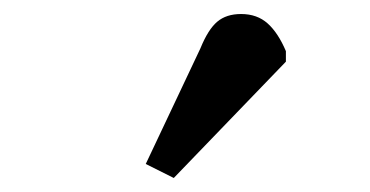

<svg xmlns="http://www.w3.org/2000/svg" viewBox="-20 -829 528 274"><path d="M228 -575 188 -595 266 -760Q277 -787 290 -798Q303 -809 324 -809Q347 -809 362 -795.5Q377 -782 388 -756V-741Z"/></svg>

Font: Literata 12pt SemiBold
Style: Italic
Weight: 600
Italic angle: -2°
Designer: Latin by Veronika Burian and Jose Scaglione. Greek by Irene Vlachou. Cyrillic by Vera Evstafieva
Foundry: TypeTogether
Version: Version 3.002